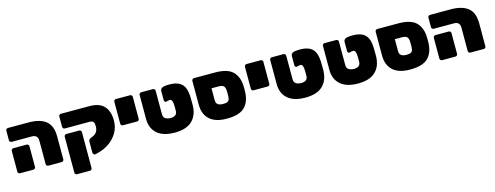

<svg xmlns="http://www.w3.org/2000/svg" viewBox="-21 -1361 6034 2339"><g transform="rotate(-15 2995.5 -191.5)"><path d="M404 -26V-321Q404 -396 330 -396H74Q63 -396 55 -404Q47 -412 47 -423V-544Q47 -555 55 -563Q63 -571 74 -571H335Q479 -571 553 -511Q627 -451 627 -317V-27Q627 -16 619 -8Q611 0 600 0H431Q420 0 412 -7.5Q404 -15 404 -26ZM47 -27V-289Q47 -300 55 -308Q63 -316 74 -316H243Q254 -316 262 -308Q270 -300 270 -289V-27Q270 -16 262 -8Q254 0 243 0H74Q63 0 55 -8Q47 -16 47 -27Z M990 -17V-156Q990 -167 998 -177Q1006 -187 1017 -192L1044 -203Q1114 -232 1114 -315Q1114 -354 1101.5 -370Q1089 -386 1053 -386H742Q731 -386 723 -394Q715 -402 715 -413V-546Q715 -556 723.5 -563.5Q732 -571 742 -571H1103Q1229 -571 1287 -506Q1345 -441 1345 -326Q1345 -241 1305.5 -173Q1266 -105 1200.5 -59.5Q1135 -14 1058 5L1018 15Q1008 17 999 6Q990 -5 990 -17ZM715 164V-289Q715 -300 723 -308Q731 -316 742 -316H905Q916 -316 924 -308Q932 -300 932 -289V164Q932 175 924 183Q916 191 905 191H742Q731 191 723 183Q715 175 715 164Z M1409 -267V-544Q1409 -555 1417 -563Q1425 -571 1436 -571H1615Q1626 -571 1634 -563Q1642 -555 1642 -544V-267Q1642 -256 1634 -248Q1626 -240 1615 -240H1436Q1425 -240 1417 -248Q1409 -256 1409 -267Z M1728 -241V-544Q1728 -555 1736 -563Q1744 -571 1755 -571H1903Q1914 -571 1922 -563Q1930 -555 1930 -544V-246Q1930 -208 1956 -191.5Q1982 -175 2024 -175Q2062 -175 2083 -192.5Q2104 -210 2104 -246V-302Q2104 -390 2068 -390Q2047 -390 2028 -383Q2022 -381 2018 -381Q2008 -381 2001.5 -388Q1995 -395 1995 -407V-520Q1995 -548 2019 -561Q2043 -574 2110 -574Q2190 -574 2236 -547.5Q2282 -521 2301 -469.5Q2320 -418 2320 -337V-313Q2320 -300 2320.5 -275Q2321 -250 2320 -241Q2314 -123 2241 -56.5Q2168 10 2025 10Q1880 10 1804 -56.5Q1728 -123 1728 -241Z M2393 -242V-544Q2393 -555 2401 -563Q2409 -571 2420 -571H2686Q2839 -571 2906 -507.5Q2973 -444 2979 -326Q2980 -316 2980 -284Q2980 -251 2979 -241Q2973 -119 2905 -54.5Q2837 10 2682 10Q2538 10 2465.5 -56.5Q2393 -123 2393 -242ZM2767 -246Q2768 -256 2768 -284Q2768 -311 2767 -321Q2765 -361 2747.5 -378.5Q2730 -396 2681 -396H2595V-246Q2595 -207 2618 -191Q2641 -175 2681 -175Q2715 -175 2733 -181.5Q2751 -188 2758 -202.5Q2765 -217 2767 -246Z M3056 -267V-544Q3056 -555 3064 -563Q3072 -571 3083 -571H3262Q3273 -571 3281 -563Q3289 -555 3289 -544V-267Q3289 -256 3281 -248Q3273 -240 3262 -240H3083Q3072 -240 3064 -248Q3056 -256 3056 -267Z M3375 -241V-544Q3375 -555 3383 -563Q3391 -571 3402 -571H3550Q3561 -571 3569 -563Q3577 -555 3577 -544V-246Q3577 -208 3603 -191.5Q3629 -175 3671 -175Q3709 -175 3730 -192.5Q3751 -210 3751 -246V-302Q3751 -390 3715 -390Q3694 -390 3675 -383Q3669 -381 3665 -381Q3655 -381 3648.5 -388Q3642 -395 3642 -407V-520Q3642 -548 3666 -561Q3690 -574 3757 -574Q3837 -574 3883 -547.5Q3929 -521 3948 -469.5Q3967 -418 3967 -337V-313Q3967 -300 3967.5 -275Q3968 -250 3967 -241Q3961 -123 3888 -56.5Q3815 10 3672 10Q3527 10 3451 -56.5Q3375 -123 3375 -241Z M4040 -241V-544Q4040 -555 4048 -563Q4056 -571 4067 -571H4215Q4226 -571 4234 -563Q4242 -555 4242 -544V-246Q4242 -208 4268 -191.5Q4294 -175 4336 -175Q4374 -175 4395 -192.5Q4416 -210 4416 -246V-302Q4416 -390 4380 -390Q4359 -390 4340 -383Q4334 -381 4330 -381Q4320 -381 4313.5 -388Q4307 -395 4307 -407V-520Q4307 -548 4331 -561Q4355 -574 4422 -574Q4502 -574 4548 -547.5Q4594 -521 4613 -469.5Q4632 -418 4632 -337V-313Q4632 -300 4632.5 -275Q4633 -250 4632 -241Q4626 -123 4553 -56.5Q4480 10 4337 10Q4192 10 4116 -56.5Q4040 -123 4040 -241Z M4705 -242V-544Q4705 -555 4713 -563Q4721 -571 4732 -571H4998Q5151 -571 5218 -507.5Q5285 -444 5291 -326Q5292 -316 5292 -284Q5292 -251 5291 -241Q5285 -119 5217 -54.5Q5149 10 4994 10Q4850 10 4777.5 -56.5Q4705 -123 4705 -242ZM5079 -246Q5080 -256 5080 -284Q5080 -311 5079 -321Q5077 -361 5059.5 -378.5Q5042 -396 4993 -396H4907V-246Q4907 -207 4930 -191Q4953 -175 4993 -175Q5027 -175 5045 -181.5Q5063 -188 5070 -202.5Q5077 -217 5079 -246Z M5727 -26V-321Q5727 -396 5653 -396H5397Q5386 -396 5378 -404Q5370 -412 5370 -423V-544Q5370 -555 5378 -563Q5386 -571 5397 -571H5658Q5802 -571 5876 -511Q5950 -451 5950 -317V-27Q5950 -16 5942 -8Q5934 0 5923 0H5754Q5743 0 5735 -7.5Q5727 -15 5727 -26ZM5370 -27V-289Q5370 -300 5378 -308Q5386 -316 5397 -316H5566Q5577 -316 5585 -308Q5593 -300 5593 -289V-27Q5593 -16 5585 -8Q5577 0 5566 0H5397Q5386 0 5378 -8Q5370 -16 5370 -27Z"/></g></svg>

Font: Rubik
Style: Regular
Weight: 900
Designer: Hubert & Fischer
Foundry: Hubert & Fischer
Version: Version 1.100